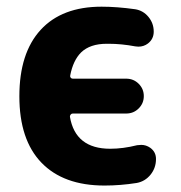

<svg xmlns="http://www.w3.org/2000/svg" viewBox="-20 -577 553 586"><path d="M290 -556.6Q336.9 -556.6 392.6 -548.8Q417 -544.9 433.1 -525.4Q449.2 -505.9 449.2 -480.5Q449.2 -458 431.6 -444.3Q418.9 -434.6 402.3 -434.6Q397.5 -434.6 392.6 -435.5Q350.6 -443.4 311.5 -443.4Q308.6 -443.4 305.7 -443.4Q254.9 -443.4 227.5 -417Q203.1 -392.6 194.3 -346.7Q193.4 -342.8 195.8 -339.8Q198.2 -336.9 202.1 -336.9H365.2Q387.7 -336.9 403.3 -321.3Q418.9 -305.7 418.9 -283.7Q418.9 -261.7 403.3 -246.1Q387.7 -230.5 365.2 -230.5H202.1Q198.2 -230.5 195.8 -227.5Q193.4 -224.6 193.4 -220.7Q210 -123 316.4 -123Q355.5 -123 398.4 -133.8Q405.3 -134.8 411.1 -134.8Q425.8 -134.8 438.5 -126Q456.1 -113.3 456.1 -91.8Q456.1 -64.5 439.5 -43.9Q422.9 -23.4 397.5 -18.6Q347.7 -10.7 298.8 -10.7Q173.8 -10.7 106.4 -80.6Q39.1 -150.4 39.1 -283.2Q39.1 -415 104 -485.8Q168.9 -556.6 290 -556.6Z"/></svg>

Font: Gen Jyuu GothicX Bold
Style: Bold
Weight: 700
Designer: Ryoko NISHIZUKA (kana &amp; ideographs); Paul D. Hunt (Latin, Greek &amp; Cyrillic); Wenlong ZHANG (bopomofo); Sandoll C
Version: Version 1.058.20140828